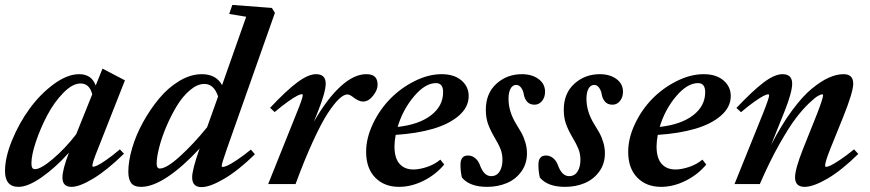

<svg xmlns="http://www.w3.org/2000/svg" viewBox="-31 -745 3521 777"><path d="M43.9 11.2Q-10.7 11.2 -10.7 -53.2Q-10.7 -107.9 17.6 -177Q45.9 -246.1 88.6 -304.9Q131.3 -363.8 186.3 -404.3Q241.2 -444.8 289.6 -444.8Q339.8 -444.8 356.4 -398.9L383.8 -467.3L474.6 -419.9L365.2 -142.1Q342.8 -87.4 342.8 -74.7Q342.8 -70.3 346.2 -70.3Q351.6 -70.3 363.3 -75.7Q375 -81.1 399.4 -97.9Q423.8 -114.7 454.1 -140.6L470.7 -123Q402.8 -56.6 346.9 -22.7Q291 11.2 258.3 11.2Q221.7 11.2 221.7 -26.4Q221.7 -58.6 248 -127.4Q194.3 -67.4 138.4 -28.1Q82.5 11.2 43.9 11.2ZM96.2 -84.5Q96.2 -71.8 99.4 -66.2Q102.5 -60.5 110.8 -60.5Q134.3 -60.5 183.3 -102.1Q232.4 -143.6 277.3 -201.7L342.3 -363.3Q331.1 -407.2 295.4 -407.2Q262.2 -407.2 225.1 -369.1Q188 -331.1 160.4 -278.8Q132.8 -226.6 114.5 -172.1Q96.2 -117.7 96.2 -84.5Z M540 11.2Q511.2 11.2 499.8 -4.4Q488.3 -20 488.3 -49.8Q488.3 -92.8 503.9 -146Q519.5 -199.2 548.3 -251.2Q577.1 -303.2 613.5 -346.9Q649.9 -390.6 695.3 -417.7Q740.7 -444.8 785.6 -444.8Q843.8 -444.8 867.7 -400.4L965.3 -677.2L896.5 -688.5L909.2 -725.1L1069.3 -712.9L1081.5 -692.9L886.7 -141.1Q866.2 -83 866.2 -73.2Q866.2 -69.3 870.6 -69.3Q876.5 -69.3 888.9 -74.7Q901.4 -80.1 927 -96.9Q952.6 -113.8 984.4 -139.6L1000.5 -120.6Q933.6 -55.2 876.2 -21.5Q818.8 12.2 784.7 12.2Q746.6 12.2 746.6 -27.3Q746.6 -57.6 775.4 -140.1L777.3 -144.5Q709.5 -70.8 648.2 -29.8Q586.9 11.2 540 11.2ZM603 -82.5Q603 -63 615.7 -63Q643.1 -63 698 -113Q752.9 -163.1 807.1 -230L851.6 -354.5Q835 -405.3 795.9 -405.3Q767.6 -405.3 737.8 -380.1Q708 -355 684.6 -316.2Q661.1 -277.3 642.3 -233.2Q623.5 -189 613.3 -148.7Q603 -108.4 603 -82.5Z M1054.2 0 1168.9 -286.1Q1194.3 -348.1 1194.3 -359.9Q1194.3 -363.8 1189.9 -363.8Q1184.6 -363.8 1172.1 -357.7Q1159.7 -351.6 1135 -334.2Q1110.4 -316.9 1080.6 -291.5L1062 -308.6Q1126 -377 1171.1 -410.9Q1216.3 -444.8 1248 -444.8Q1287.1 -444.8 1287.1 -406.7Q1287.1 -372.6 1255.9 -294.4L1239.3 -252.4Q1292.5 -345.2 1346.9 -395Q1401.4 -444.8 1451.2 -444.8Q1475.1 -444.8 1486.1 -434.3Q1497.1 -423.8 1497.1 -401.4Q1497.1 -380.4 1478.5 -357.2Q1460 -334 1438.5 -334Q1419.9 -334 1396.5 -353Q1383.3 -362.8 1375 -362.8Q1360.4 -362.8 1341.1 -344.7Q1321.8 -326.7 1295.9 -287.4Q1270 -248 1236.1 -174.3Q1202.1 -100.6 1165 0Z M1584 11.2Q1523.9 11.2 1487.3 -26.4Q1450.7 -64 1450.7 -130.4Q1450.7 -186 1478 -243.7Q1505.4 -301.3 1548.1 -345Q1590.8 -388.7 1646.7 -416.7Q1702.6 -444.8 1756.3 -444.8Q1806.6 -444.8 1836.2 -419.7Q1865.7 -394.5 1865.7 -356.4Q1865.7 -311.5 1826.2 -277.1Q1786.6 -242.7 1720.9 -223.6Q1655.3 -204.6 1570.3 -199.2Q1565.4 -172.4 1565.4 -152.3Q1565.4 -105.5 1585.7 -82.3Q1606 -59.1 1642.1 -59.1Q1666 -59.1 1697 -69.3Q1728 -79.6 1751 -99.1L1766.6 -79.1Q1732.4 -38.1 1682.9 -13.4Q1633.3 11.2 1584 11.2ZM1733.4 -408.7Q1689.9 -408.7 1644.8 -355.5Q1599.6 -302.2 1578.1 -231.4Q1664.1 -240.7 1713.1 -278.3Q1762.2 -315.9 1762.2 -372.1Q1762.2 -408.7 1733.4 -408.7Z M1940.4 11.2Q1869.6 11.2 1838.4 -26.4Q1832.5 -49.8 1832.5 -78.6Q1832.5 -115.7 1862.8 -115.7Q1878.9 -115.7 1891.8 -105.2Q1904.8 -94.7 1911.1 -77.1Q1927.2 -32.2 1956.5 -32.2Q1979 -32.2 1990.7 -50.8Q2002.4 -69.3 2002.4 -98.1Q2002.4 -121.6 1994.6 -141.6Q1986.8 -161.6 1969.7 -189.9Q1952.6 -219.2 1943.8 -244.1Q1935.1 -269 1935.1 -300.8Q1935.1 -367.2 1977.8 -406Q2020.5 -444.8 2081.1 -444.8Q2121.6 -444.8 2148.2 -425.3Q2174.8 -405.8 2174.8 -373.5Q2174.8 -351.6 2162.6 -336.4Q2150.4 -321.3 2132.3 -321.3Q2112.8 -321.3 2102.3 -333.3Q2091.8 -345.2 2088.9 -362.3Q2086.9 -377 2078.6 -389.2Q2070.3 -401.4 2058.1 -401.4Q2043.5 -401.4 2035.2 -386.2Q2026.9 -371.1 2026.9 -345.2Q2026.9 -293.9 2057.6 -243.7Q2072.3 -220.2 2080.1 -206.1Q2087.9 -191.9 2094.7 -169.7Q2101.6 -147.5 2101.6 -124.5Q2101.6 -82 2078.6 -50.5Q2055.7 -19 2019.5 -3.9Q1983.4 11.2 1940.4 11.2Z M2255.9 11.2Q2185.1 11.2 2153.8 -26.4Q2147.9 -49.8 2147.9 -78.6Q2147.9 -115.7 2178.2 -115.7Q2194.3 -115.7 2207.3 -105.2Q2220.2 -94.7 2226.6 -77.1Q2242.7 -32.2 2272 -32.2Q2294.4 -32.2 2306.2 -50.8Q2317.9 -69.3 2317.9 -98.1Q2317.9 -121.6 2310.1 -141.6Q2302.2 -161.6 2285.2 -189.9Q2268.1 -219.2 2259.3 -244.1Q2250.5 -269 2250.5 -300.8Q2250.5 -367.2 2293.2 -406Q2335.9 -444.8 2396.5 -444.8Q2437 -444.8 2463.6 -425.3Q2490.2 -405.8 2490.2 -373.5Q2490.2 -351.6 2478 -336.4Q2465.8 -321.3 2447.8 -321.3Q2428.2 -321.3 2417.7 -333.3Q2407.2 -345.2 2404.3 -362.3Q2402.3 -377 2394 -389.2Q2385.7 -401.4 2373.5 -401.4Q2358.9 -401.4 2350.6 -386.2Q2342.3 -371.1 2342.3 -345.2Q2342.3 -293.9 2373 -243.7Q2387.7 -220.2 2395.5 -206.1Q2403.3 -191.9 2410.2 -169.7Q2417 -147.5 2417 -124.5Q2417 -82 2394 -50.5Q2371.1 -19 2335 -3.9Q2298.8 11.2 2255.9 11.2Z M2644.5 11.2Q2584.5 11.2 2547.9 -26.4Q2511.2 -64 2511.2 -130.4Q2511.2 -186 2538.6 -243.7Q2565.9 -301.3 2608.6 -345Q2651.4 -388.7 2707.3 -416.7Q2763.2 -444.8 2816.9 -444.8Q2867.2 -444.8 2896.7 -419.7Q2926.3 -394.5 2926.3 -356.4Q2926.3 -311.5 2886.7 -277.1Q2847.2 -242.7 2781.5 -223.6Q2715.8 -204.6 2630.9 -199.2Q2626 -172.4 2626 -152.3Q2626 -105.5 2646.2 -82.3Q2666.5 -59.1 2702.6 -59.1Q2726.6 -59.1 2757.6 -69.3Q2788.6 -79.6 2811.5 -99.1L2827.1 -79.1Q2793 -38.1 2743.4 -13.4Q2693.8 11.2 2644.5 11.2ZM2793.9 -408.7Q2750.5 -408.7 2705.3 -355.5Q2660.2 -302.2 2638.7 -231.4Q2724.6 -240.7 2773.7 -278.3Q2822.8 -315.9 2822.8 -372.1Q2822.8 -408.7 2793.9 -408.7Z M2941.4 0 3056.6 -285.6Q3081.5 -348.1 3081.5 -358.9Q3081.5 -363.3 3077.1 -363.3Q3071.8 -363.3 3059.3 -357.2Q3046.9 -351.1 3022.2 -333.7Q2997.6 -316.4 2967.8 -291L2949.2 -308.1Q3014.2 -377 3058.8 -410.9Q3103.5 -444.8 3135.7 -444.8Q3174.8 -444.8 3174.8 -406.7Q3174.8 -371.6 3144 -294.4L3089.4 -158.2Q3130.9 -238.8 3173.8 -297.1Q3216.8 -355.5 3254.4 -386.2Q3292 -417 3323.5 -430.9Q3355 -444.8 3382.8 -444.8Q3421.9 -444.8 3421.9 -406.7Q3421.9 -372.1 3379.9 -268.1L3329.1 -142.6Q3308.1 -89.8 3308.1 -74.2Q3308.1 -69.8 3312.5 -69.8Q3318.4 -69.8 3330.6 -75.4Q3342.8 -81.1 3368.2 -97.9Q3393.6 -114.7 3425.3 -140.6L3442.4 -122.1Q3374.5 -55.2 3317.4 -22Q3260.3 11.2 3225.1 11.2Q3186.5 11.2 3186.5 -27.3Q3186.5 -60.5 3218.3 -141.1L3274.9 -282.7Q3299.8 -346.7 3299.8 -359.4Q3299.8 -363.3 3295.9 -363.3Q3291 -363.3 3279.1 -356.7Q3267.1 -350.1 3242.2 -326.4Q3217.3 -302.7 3189.2 -265.9Q3161.1 -229 3121.8 -159.2Q3082.5 -89.4 3043.9 0Z"/></svg>

Font: Elstob
Style: Bold Italic
Weight: 700
Italic angle: -20°
Designer: Peter S. Baker
Version: Version 1.015